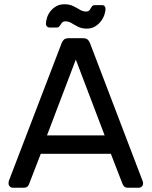

<svg xmlns="http://www.w3.org/2000/svg" viewBox="-20 -879 710 899"><path d="M40 0Q32 0 26 -6Q20 -12 20 -20Q20 -25 21 -31L269 -678Q273 -688 280 -694Q287 -700 301 -700H369Q383 -700 390 -694Q397 -688 401 -678L648 -31Q650 -25 650 -20Q650 -12 644 -6Q638 0 630 0H579Q567 0 561.5 -6Q556 -12 554 -17L499 -159H171L116 -17Q115 -12 109 -6Q103 0 91 0ZM200 -245H470L335 -600ZM387 -745Q363 -745 346 -753.5Q329 -762 315.5 -770.5Q302 -779 287 -779Q275 -779 269.5 -772Q264 -765 259.5 -757.5Q255 -750 244 -750H212Q205 -750 200 -755Q195 -760 195 -766Q195 -781 200.5 -797.5Q206 -814 217.5 -828Q229 -842 245 -850.5Q261 -859 281 -859Q306 -859 323 -850.5Q340 -842 354 -833.5Q368 -825 383 -825Q395 -825 400 -832.5Q405 -840 409.5 -847.5Q414 -855 425 -855H457Q466 -855 470 -850Q474 -845 474 -838Q474 -824 468 -807.5Q462 -791 450.5 -777Q439 -763 423 -754Q407 -745 387 -745Z"/></svg>

Font: DVN-Rubik
Style: Regular
Weight: 400
Designer: Hubert and Fischer
Foundry: Hubert & Fischer
Version: Version 2.102